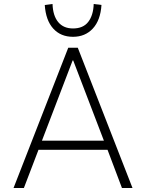

<svg xmlns="http://www.w3.org/2000/svg" viewBox="-20 -945 734 965"><path d="M48 0 323 -705H371L646 0H593L516 -204L545 -192H150L178 -204L100 0ZM345 -641 187 -228 166 -238H529L506 -228L348 -641ZM347 -760Q285 -760 247.5 -801.5Q210 -843 205 -920L244 -925Q246 -866 272.5 -834Q299 -802 347 -802Q398 -802 423.5 -835Q449 -868 451 -925L490 -920Q485 -843 446.5 -801.5Q408 -760 347 -760Z"/></svg>

Font: Nunito Sans 7pt SemiCondensed ExtraLight
Style: Regular
Weight: 250
Width: 4
Designer: Vernon Adams
Foundry: Vernon Adams
Version: Version 3.101;gftools[0.9.27]